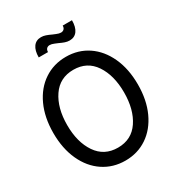

<svg xmlns="http://www.w3.org/2000/svg" viewBox="-210 -1023 1074 1167"><g transform="rotate(-30 326.5 -439.5)"><path d="M30 -350Q30 -459 68 -541.5Q106 -624 173.5 -669Q241 -714 327 -714Q413 -714 480 -669Q547 -624 585 -541.5Q623 -459 623 -350Q623 -241 585 -158.5Q547 -76 480 -31Q413 14 327 14Q241 14 173.5 -31Q106 -76 68 -158.5Q30 -241 30 -350ZM526 -350Q526 -470 474.5 -546.5Q423 -623 327 -623Q231 -623 179 -546.5Q127 -470 127 -350Q127 -230 179 -153.5Q231 -77 327 -77Q423 -77 474.5 -153.5Q526 -230 526 -350ZM329 -809Q326 -810 308.5 -817.5Q291 -825 278 -825Q264 -825 256 -816.5Q248 -808 248 -793H183Q183 -841 202 -867Q221 -893 256 -893Q272 -893 288 -887.5Q304 -882 325 -872Q328 -871 345.5 -863.5Q363 -856 376 -856Q390 -856 398 -864.5Q406 -873 406 -888H471Q471 -840 452 -814Q433 -788 398 -788Q382 -788 366 -793.5Q350 -799 329 -809Z"/></g></svg>

Font: Cabin Condensed
Style: Regular
Weight: 400
Width: 3
Designer: Pablo Impallari
Foundry: Pablo Impallari. http://www.impallari.com Igino Marini. http://www.ikern.com
Version: Version 2.200